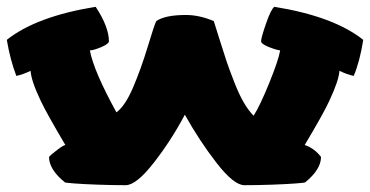

<svg xmlns="http://www.w3.org/2000/svg" viewBox="-22 -541 1087 564"><path d="M-2 -424Q85 -493 259 -521Q298 -462 298 -419Q296 -411 274 -402Q252 -393 242 -393Q253 -333 320 -211Q346 -230 369.5 -285.5Q393 -341 412 -404Q431 -467 437 -479Q463 -497 524 -497Q564 -497 606 -479Q607 -476 622 -428Q637 -380 644 -359.5Q651 -339 665.5 -301.5Q680 -264 694 -240Q708 -216 723 -201Q742 -231 769 -297.5Q796 -364 801 -393Q790 -394 767.5 -403Q745 -412 745 -420Q745 -430 759.5 -472Q774 -514 784 -521Q958 -493 1045 -424Q1035 -360 1017 -318Q998 -322 975 -333Q974 -306 945 -244Q928 -207 873 -115Q901 -106 921 -80Q921 -43 874 -5Q871 -4 845 -2Q819 0 776.5 1.5Q734 3 696 3Q665 3 614.5 -62Q564 -127 521 -204Q480 -127 429 -62Q378 3 347 3Q309 3 266.5 1.5Q224 0 198 -2Q172 -4 169 -5Q122 -43 122 -80Q128 -87 146.5 -101Q165 -115 170 -115Q115 -208 98 -244Q69 -305 68 -333Q45 -322 26 -318Q8 -365 -2 -424Z"/></svg>

Font: Gorditas
Style: Bold
Weight: 700
Designer: Gustavo Dipre (gbrenda1987@gmail.com)
Foundry: Gustavo Dipre (gbrenda1987@gmail.com)
Version: Version 001.001